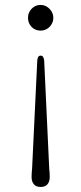

<svg xmlns="http://www.w3.org/2000/svg" viewBox="-20 -603 329 778"><path d="M145 154.5Q125.5 154.5 116.8 143.2Q108 132 108 115Q108 106.5 108.5 97.8Q109 89 110 81L131 -358Q132 -368.5 135.2 -373Q138.5 -377.5 144.5 -377.5Q151 -377.5 154.2 -373Q157.5 -368.5 159 -358L179.5 81Q180.5 89 181 97.5Q181.5 106 181.5 115Q181.5 132 172.8 143.2Q164 154.5 145 154.5ZM144.5 -583Q158.5 -583 170 -575.8Q181.5 -568.5 188.8 -556.8Q196 -545 196 -531Q196 -516.5 188.8 -504.5Q181.5 -492.5 170 -485.8Q158.5 -479 144.5 -479Q130 -479 118.5 -485.8Q107 -492.5 100.2 -504.5Q93.5 -516.5 93.5 -531Q93.5 -545 100.2 -556.8Q107 -568.5 118.5 -575.8Q130 -583 144.5 -583Z"/></svg>

Font: Fraunces ExtraLight
Style: Regular
Weight: 250
Version: Version 1.000;[b76b70a41]